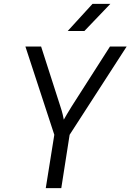

<svg xmlns="http://www.w3.org/2000/svg" viewBox="-20 -970 673 990"><path d="M329 -810H415L549 -950H457ZM216 0H296L339 -275L633 -730H547L350 -422C330 -390 315 -364 309 -353C307 -364 302 -390 291 -422L192 -730H111L260 -275Z"/></svg>

Font: JetBrains Mono Light
Style: Italic
Weight: 336
Italic angle: -9°
Monospace: yes
Designer: Philipp Nurullin, Konstantin Bulenkov
Foundry: JetBrains
Version: Version 2.305